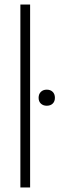

<svg xmlns="http://www.w3.org/2000/svg" viewBox="-20 -828 262 848"><path d="M70 0V-808H113V0ZM186.5 -361Q170.5 -361 160.5 -370.5Q150.5 -380 150.5 -396Q150.5 -412.5 160.5 -422.2Q170.5 -432 186.5 -432Q203 -432 212.8 -422.2Q222.5 -412.5 222.5 -396Q222.5 -380 212.8 -370.5Q203 -361 186.5 -361Z"/></svg>

Font: Encode Sans Condensed ExtraLight
Style: Regular
Weight: 200
Width: 3
Designer: Multiple Designers
Foundry: Impallari Type
Version: Version 3.000; ttfautohint (v1.8.3) -l 8 -r 50 -G 200 -x 14 